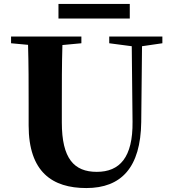

<svg xmlns="http://www.w3.org/2000/svg" viewBox="-20 -932 869 972"><path d="M637 -912H276V-838H637ZM802 -747H533V-713L647 -698L651 -316C653 -135 586 -62 470 -62C355 -62 293 -129 293 -312V-406C293 -505 293 -606 296 -704L392 -713V-747H36V-713L122 -705C125 -605 125 -504 125 -406V-297C125 -61 245 20 417 20C594 20 692 -84 695 -314L699 -698L802 -713Z"/></svg>

Font: Noto Serif KR Black
Style: Regular
Weight: 900
Version: Version 1.001;PS 1.001;hotconv 16.6.54;makeotf.lib2.5.65590